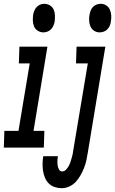

<svg xmlns="http://www.w3.org/2000/svg" viewBox="-54 -775 604 1008"><path d="M174 -605Q158 -605 144.5 -613.5Q131 -622 125 -636Q119 -650 118.5 -666Q118 -682 120 -698Q122 -709 126.5 -719.5Q131 -730 139 -738.5Q147 -747 157.5 -751Q168 -755 179 -755Q195 -755 208.5 -746.5Q222 -738 228 -724Q234 -710 234.5 -694Q235 -678 233 -662Q231 -651 226.5 -640.5Q222 -630 214 -621.5Q206 -613 195 -609Q184 -605 174 -605ZM-34 0 -31 -88H43L102 -442H45L48 -530H195L122 -88H179L176 0ZM469 -605Q453 -605 440 -613.5Q427 -622 421 -636Q415 -650 414 -666Q413 -682 416 -698Q418 -709 422 -719.5Q426 -730 434 -738.5Q442 -747 453 -751Q464 -755 475 -755Q491 -755 504 -746.5Q517 -738 523 -724Q529 -710 530 -694Q531 -678 528 -662Q527 -651 522.5 -640.5Q518 -630 510 -621.5Q502 -613 491 -609Q480 -605 469 -605ZM270 213Q251 213 233 207Q215 201 202 188Q189 175 182 158Q175 141 172 122Q169 103 169.5 83.5Q170 64 173 45H250Q248 56 247.5 68.5Q247 81 248.5 92.5Q250 104 255.5 114.5Q261 125 273 125Q284 125 292.5 116Q301 107 306.5 97Q312 87 315.5 76.5Q319 66 322 55.5Q325 45 327.5 34Q330 23 331 12L407 -442H345L348 -530H499L407 26Q404 46 399.5 66.5Q395 87 387.5 106Q380 125 369.5 144Q359 163 344.5 179Q330 195 310 204Q290 213 270 213Z"/></svg>

Font: Iosevka Curly Semibold Oblique
Style: Regular
Weight: 600
Italic angle: -9°
Monospace: yes
Designer: Belleve Invis
Foundry: Belleve Invis
Version: Version 11.1.0; ttfautohint (v1.8.3)